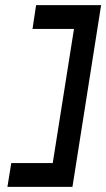

<svg xmlns="http://www.w3.org/2000/svg" viewBox="-20 -660 415 750"><path d="M24 -23 9 70H263L375 -640H121L107 -547H269L186 -23Z"/></svg>

Font: Charger Pro
Style: ExBdObl
Weight: 400
Designer: Jasper
Foundry: Cannot Into Space Fonts
Version: Version 1.09